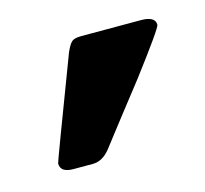

<svg xmlns="http://www.w3.org/2000/svg" viewBox="-45 -743 306 287"><g transform="rotate(-15 107.5 -599.5)"><path d="M18 -519Q18 -521 77 -676Q82 -687 86 -690.5Q90 -694 101 -694H193Q215 -694 215 -681Q215 -676 165 -610Q125 -559 95 -520Q83 -505 68 -505H38Q18 -505 18 -519Z"/></g></svg>

Font: CMU Sans Serif
Style: Bold
Weight: 700
Version: Version 0.7.0